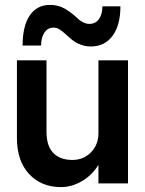

<svg xmlns="http://www.w3.org/2000/svg" viewBox="-20 -745 589 780"><path d="M183.1 -725.1Q190.9 -725.1 198 -724.4Q205.1 -723.6 212.2 -721.7Q219.2 -719.7 224.4 -718.3Q229.5 -716.8 236.3 -713.1Q243.2 -709.5 246.3 -708Q249.5 -706.5 256.6 -701.4Q263.7 -696.3 265.4 -695.1Q267.1 -693.8 274.7 -688Q282.2 -682.1 283.2 -681.2Q295.4 -669.4 301.8 -664.3Q308.1 -659.2 319.6 -653.6Q331.1 -647.9 342.8 -647.9Q367.7 -647.9 381.8 -667.2Q396 -686.5 396 -719.2H469.2Q469.2 -642.6 437.3 -599.4Q405.3 -556.2 349.1 -556.2Q329.1 -556.2 311 -562.5Q293 -568.8 282.7 -575.9Q272.5 -583 258.8 -595.2Q255.9 -597.7 247.1 -605.7Q238.3 -613.8 234.4 -616.7Q230.5 -619.6 223.4 -624.5Q216.3 -629.4 210 -631.1Q203.6 -632.8 196.8 -632.8Q174.3 -632.8 160.6 -612.8Q147 -592.8 147 -560.1H71.8Q71.8 -639.2 100.8 -682.1Q129.9 -725.1 183.1 -725.1ZM168.9 -210Q168.9 -151.9 196.5 -123.5Q224.1 -95.2 273.9 -95.2Q319.3 -95.2 349.6 -126.2Q379.9 -157.2 379.9 -204.1V-500H500V0H379.9V-75.2Q353.5 -32.7 312.3 -8.8Q271 15.1 228 15.1Q147.9 15.1 98.4 -37.8Q48.8 -90.8 48.8 -185.1V-500H168.9Z"/></svg>

Font: Overused Grotesk SemiBold
Style: Regular
Weight: 600
Version: Version 0.002